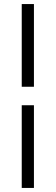

<svg xmlns="http://www.w3.org/2000/svg" viewBox="-20 -795 274 945"><path d="M147 -277V130H87V-277ZM147 -775V-368H87V-775Z"/></svg>

Font: PTCRaleway
Style: Regular
Weight: 400
Designer: Matt McInerney, Pablo Impallari, Rodrigo Fuenzalida
Foundry: Matt McInerney, Pablo Impallari, Rodrigo Fuenzalida
Version: Version 3.000g; ttfautohint (v1.5) -l 8 -r 28 -G 28 -x 14 -D